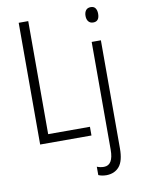

<svg xmlns="http://www.w3.org/2000/svg" viewBox="-103 -800 816 1109"><g transform="rotate(-10 305.0 -245.0)"><path d="M83 0V-714H139V-51H384V0ZM470 -686Q470 -706 479.5 -718.5Q489 -731 508 -731Q527 -731 535.5 -718.5Q544 -706 544 -686Q544 -641 508 -641Q490 -641 480 -653Q470 -665 470 -686ZM431 241Q416 241 404 238.5Q392 236 383 232V183Q403 191 424 191Q479 191 479 100V-532H533V102Q533 175 506 207.5Q479 240 431 241Z"/></g></svg>

Font: Noto Sans Condensed Light
Style: Regular
Weight: 300
Width: 3
Designer: Monotype Design Team
Foundry: Monotype Imaging Inc.
Version: Version 2.013; ttfautohint (v1.8.4.7-5d5b)